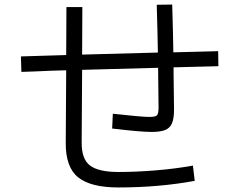

<svg xmlns="http://www.w3.org/2000/svg" viewBox="-20 -812 1040 844"><path d="M828 -84 836 -17Q679 12 500 12Q379 12 323.5 -32.5Q268 -77 269 -185L271 -503Q215 -502 134 -498L74 -496L72 -564L271 -570L272 -781H342L341 -572L674 -581Q673 -656 669 -791L737 -792Q741 -657 742 -582L939 -587L940 -521L743 -516V-492Q745 -368 745 -330Q745 -291 736 -270Q727 -249 706 -240.5Q685 -232 646 -232Q598 -232 473 -247L476 -312Q604 -298 636 -298Q663 -298 670 -305Q677 -312 677 -340Q677 -386 675 -514L341 -505L339 -188Q338 -113 375.5 -84.5Q413 -56 500 -56Q577 -56 663.5 -63Q750 -70 828 -84Z"/></svg>

Font: IBM Plex Sans JP
Style: Regular
Weight: 400
Designer: Mike Abbink; Paul van der Laan; Pieter van Rosmalen; Wujin Sim; Yejin Wi; Jinhee Kim; Boomi Park; Yona Kim; Kichan Ma
Foundry: Sandoll Inc.
Version: Version 1.001